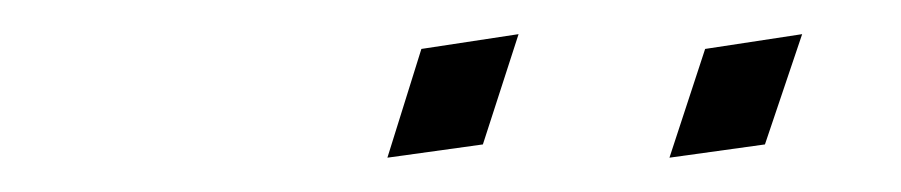

<svg xmlns="http://www.w3.org/2000/svg" viewBox="-20 -689 530 113"><path d="M285.2 -668.9 228 -660.2 208 -596.2 264.2 -604ZM452.1 -668.9 395 -660.2 374 -596.2 430.2 -604Z"/></svg>

Font: Comic Neue Angular Light Italic
Style: Regular
Weight: 300
Italic angle: -12°
Designer: Craig Rozynski
Foundry: Craig Rozynski
Version: Version 2.003